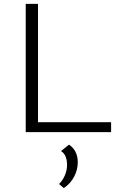

<svg xmlns="http://www.w3.org/2000/svg" viewBox="-20 -678 614 985"><path d="M550 -51V0H112V-658H175V-51ZM379 155Q379 193 360 229Q341 265 307 287L283 266Q302 247 313 221Q324 195 324 169Q324 116 293 97L334 64Q379 94 379 155Z"/></svg>

Font: Isabella Sans
Style: Regular
Weight: 400
Designer: Original fonts by Christian Thalmann (Catharsis Fonts), Modifications by Cristiano Sobral
Version: Version 0.002;July 12, 2020;FontCreator 13.0.0.2655 64-bit; 